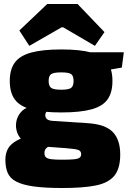

<svg xmlns="http://www.w3.org/2000/svg" viewBox="-20 -762 644 963"><path d="M288 -514Q382 -514 438 -498.5Q494 -483 519 -448.5Q544 -414 544 -356Q544 -298 519.5 -263.5Q495 -229 438.5 -213.5Q382 -198 287 -198Q193 -198 136 -213.5Q79 -229 54 -263.5Q29 -298 29 -356Q29 -414 54.5 -448.5Q80 -483 137 -498.5Q194 -514 288 -514ZM287 -399Q250 -399 237 -390.5Q224 -382 224 -356Q224 -330 237 -321Q250 -312 287 -312Q324 -312 336.5 -321Q349 -330 349 -356Q349 -382 336.5 -390.5Q324 -399 287 -399ZM601 -500 591 -423 451 -399 414 -500ZM128 -226 225 -209Q214 -207 209 -194.5Q204 -182 211 -170Q218 -158 241 -156L423 -144Q509 -138 546 -99.5Q583 -61 583 13Q583 84 553 120Q523 156 459.5 168.5Q396 181 294 181Q204 181 148 173Q92 165 61 148.5Q30 132 18.5 105Q7 78 7 39Q7 8 19.5 -15.5Q32 -39 65 -57.5Q98 -76 159 -90L245 -109L313 -83L281 -66Q251 -45 234 -34.5Q217 -24 210 -16.5Q203 -9 203 7Q203 20 210.5 27Q218 34 237.5 36.5Q257 39 291 39Q329 39 350 37Q371 35 379 29Q387 23 387 12Q387 -1 379 -6.5Q371 -12 353.5 -14.5Q336 -17 309 -19L173 -29Q128 -33 102 -51.5Q76 -70 66.5 -96.5Q57 -123 61.5 -150Q66 -177 83.5 -198Q101 -219 128 -226ZM369 -742 504 -601 456 -532 297 -625H289L127 -532L77 -609L217 -742Z"/></svg>

Font: Exo 2 Black
Style: Regular
Weight: 900
Designer: Natanael Gama
Foundry: Natanael Gama
Version: Version 2.010